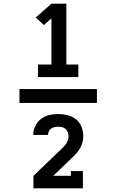

<svg xmlns="http://www.w3.org/2000/svg" viewBox="-20 -868 640 1056"><path d="M87 -302V-378H513V-302ZM189 -444V-513H263V-767L221 -730L177 -772L263 -848H345V-513H411V-444ZM164 168V99L313 -44Q321 -52 329 -60Q337 -68 343.5 -77Q350 -86 353.5 -97Q357 -108 357 -119Q357 -130 353 -140.5Q349 -151 341 -158.5Q333 -166 322 -168.5Q311 -171 300 -171Q290 -171 280 -169Q270 -167 261.5 -161Q253 -155 248.5 -145.5Q244 -136 244 -126H163Q163 -151 174 -174.5Q185 -198 205 -213.5Q225 -229 250 -235Q275 -241 300 -241Q326 -241 352 -234.5Q378 -228 398.5 -211.5Q419 -195 428.5 -170Q438 -145 438 -119Q438 -100 433 -82.5Q428 -65 418.5 -49.5Q409 -34 396.5 -20.5Q384 -7 370 5V6L273 99H370V73H436V168Z"/></svg>

Font: Iosevka Plex Etoile
Style: Bold
Weight: 700
Designer: Belleve Invis
Foundry: Belleve Invis
Version: Version 25.1.1; ttfautohint (v1.8.4)